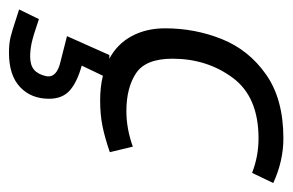

<svg xmlns="http://www.w3.org/2000/svg" viewBox="-136 -300 636 417"><g transform="rotate(90 181.5 -91.0)"><path d="M100 -148Q100 -90 131.5 -69Q163 -48 214 -48Q252 -48 291 -62L303 -12Q271 -1 246 4Q221 9 191 9Q161 9 137 3L115 49Q151 59 169 75Q187 91 187 120Q187 159 161.5 183Q136 207 87 207Q67 207 53 203.5Q39 200 19.5 193.5Q0 187 -7 185L14 142Q52 155 67 158Q82 161 95 161Q114 161 124 152.5Q134 144 138 126Q142 103 106 95L51 81L92 -11H100Q68 -28 51 -59.5Q34 -91 34 -132Q34 -197 57.5 -255.5Q81 -314 134.5 -351.5Q188 -389 273 -389Q322 -389 370 -367L348 -321Q312 -335 273 -335Q183 -335 141.5 -279Q100 -223 100 -148Z"/></g></svg>

Font: Cambay Devanagari
Style: Italic
Weight: 400
Italic angle: -11°
Designer: Pooja Saxena
Foundry: Pooja Saxena
Version: Version 1.018;PS 001.018;hotconv 1.0.70;makeotf.lib2.5.58329